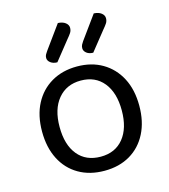

<svg xmlns="http://www.w3.org/2000/svg" viewBox="-106 -771 764 868"><g transform="rotate(-15 276.5 -337.0)"><path d="M504 -231Q504 -157 476 -102Q448 -47 397 -17Q346 13 277 13Q208 13 156.5 -17Q105 -47 77 -102Q49 -157 49 -231Q49 -306 77.5 -360.5Q106 -415 157.5 -445Q209 -475 277 -475Q345 -475 396 -445Q447 -415 475.5 -360.5Q504 -306 504 -231ZM277 -409Q210 -409 170.5 -361.5Q131 -314 131 -231Q131 -147 169.5 -100Q208 -53 277 -53Q345 -53 383.5 -100.5Q422 -148 422 -231Q422 -314 383.5 -361.5Q345 -409 277 -409ZM166 -578 245 -687Q267 -686 280 -676Q293 -666 293 -652Q293 -639 286.5 -629Q280 -619 268 -605L197 -516Q178 -516 165.5 -525.5Q153 -535 153 -548Q153 -557 157 -564Q161 -571 166 -578ZM334 -578 413 -687Q435 -686 448 -676Q461 -666 461 -652Q461 -639 454.5 -629Q448 -619 436 -605L365 -516Q346 -516 334 -525.5Q322 -535 322 -548Q322 -557 325.5 -564Q329 -571 334 -578Z"/></g></svg>

Font: Baloo Bhaijaan 2
Style: Regular
Weight: 400
Designer: Sanskriti Dholi, Noopur Datye and Ek Type
Foundry: Ek Type
Version: Version 1.701